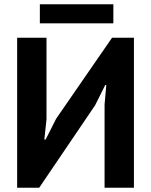

<svg xmlns="http://www.w3.org/2000/svg" viewBox="-20 -876 706 896"><path d="M468 -388 476 -479H471L424 -385L163 0H60V-700H197V-319L187 -225H193L242 -322L503 -700H605V0H468ZM166 -856H509V-767H166Z"/></svg>

Font: PTSans
Style: Bold
Weight: 700
Designer: A.Korolkova, O.Umpeleva, V.Yefimov
Foundry: ParaType Ltd
Version: Version 2.003W OFL